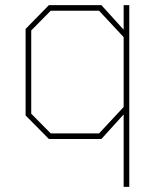

<svg xmlns="http://www.w3.org/2000/svg" viewBox="-20 -543 620 750"><path d="M463 187V-96L376 0H171L80 -92V-430L171 -523H376L463 -427V-523H485V187ZM178 -22H367L463 -125V-398L367 -501H178L102 -424V-99Z"/></svg>

Font: Tomorrow Thin
Style: Regular
Weight: 250
Designer: Tony de Marco, Monica Rizzolli
Foundry: Just in Type
Version: Version 2.002